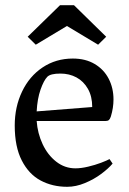

<svg xmlns="http://www.w3.org/2000/svg" viewBox="-20 -699 490 731"><path d="M397 -93.3 408.7 -76.2Q392.6 -57.1 365 -36.6Q337.4 -16.1 303.2 -2Q269 12.2 235.8 12.2Q179.7 12.2 134.8 -11.7Q89.8 -35.6 63 -87.9Q36.1 -140.1 36.1 -221.2Q36.1 -292 64 -350.3Q91.8 -408.7 142.3 -442.4Q192.9 -476.1 257.3 -476.1Q305.7 -476.1 340.6 -455.3Q375.5 -434.6 393.8 -399.2Q412.1 -363.8 412.1 -320.3Q412.1 -288.1 401.9 -254.9Q398.9 -246.1 394.8 -242.2Q390.6 -238.3 381.8 -238.3H119.6Q123 -191.4 142.3 -150.1Q161.6 -108.9 194.1 -83.5Q226.6 -58.1 267.1 -58.1Q289.1 -58.1 315.7 -64.5Q342.3 -70.8 364.7 -79.3Q387.2 -87.9 397 -93.3ZM160.2 -406.7Q146.5 -392.6 134.3 -357.7Q122.1 -322.8 119.6 -274.9L331.1 -291.5Q331.1 -332 314.7 -360.8Q298.3 -389.6 271 -404.3Q243.7 -418.9 210 -418.9Q172.4 -418.9 160.2 -406.7ZM116.2 -528.8 85.4 -559.1 208.5 -679.2H261.7L384.3 -559.1L353.5 -528.8L234.9 -600.1Z"/></svg>

Font: Vesper Libre
Style: Regular
Weight: 400
Designer: Robert Keller & Kimya Gandhi
Foundry: Mota Italic
Version: Version 1.058